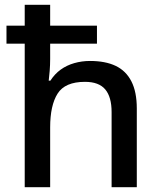

<svg xmlns="http://www.w3.org/2000/svg" viewBox="-20 -780 670 800"><path d="M189 -760V-673H384V-598H189V-534Q189 -509 187 -484.5Q185 -460 183 -444H190Q208 -472 233 -490Q258 -508 289.5 -517Q321 -526 355 -526Q419 -526 462 -505.5Q505 -485 527.5 -441Q550 -397 550 -328V0H445V-313Q445 -376 418.5 -407.5Q392 -439 334 -439Q251 -439 220 -390Q189 -341 189 -249V0H83V-598H7V-673H83V-760Z"/></svg>

Font: Noto Sans Cham Medium
Style: Regular
Weight: 500
Version: Version 2.002